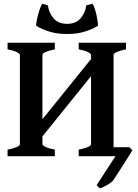

<svg xmlns="http://www.w3.org/2000/svg" viewBox="-20 -847 748 1041"><path d="M21 0V-35.6Q87.9 -49.3 87.9 -65.4V-549.3Q87.9 -555.2 72 -564Q56.2 -572.8 21 -579.6V-615.2H277.3V-579.6Q210 -565.4 210 -549.3V-65.4Q210 -59.6 225.8 -51Q241.7 -42.5 277.3 -35.6V0ZM406.7 0V-35.6Q473.6 -49.3 473.6 -65.4V-549.3Q473.6 -555.2 457.8 -564Q441.9 -572.8 406.7 -579.6V-615.2H663.1V-579.6Q595.7 -565.4 595.7 -549.3V-45.9Q595.7 -35.6 663.1 -35.6V0ZM152.3 -35.6V-128.9L501.5 -561.5V-468.8ZM176.3 -707.5Q175.3 -713.4 178 -729.5Q180.7 -745.6 185.8 -765.1Q190.9 -784.7 197.3 -801.8Q203.6 -818.8 209.5 -826.7L239.7 -817.9Q244.1 -779.8 269.5 -748.8Q294.9 -717.8 343.8 -717.8Q392.6 -717.8 418 -748.8Q443.4 -779.8 447.3 -817.9L481.4 -826.7Q487.3 -818.8 493.2 -801.8Q499 -784.7 503.2 -765.1Q507.3 -745.6 509.5 -729.5Q511.7 -713.4 510.7 -707.5Q486.3 -690.9 443.4 -676.8Q400.4 -662.6 343.8 -662.6Q287.1 -662.6 244.1 -676.8Q201.2 -690.9 176.3 -707.5ZM681.6 -48.8 697.8 -32.2Q694.8 -26.9 680.7 -4.4Q666.5 18.1 648.4 46.4Q630.4 74.7 614.3 99.4Q598.1 124 591.3 134.3Q579.6 146 557.1 158.2Q534.7 170.4 522.5 174.3Q512.2 167.5 503.9 156.7L606 0L556.2 -48.8Z"/></svg>

Font: Gentium Plus
Style: Bold
Weight: 700
Designer: Victor Gaultney, Annie Olsen, Iska Routamaa, Becca Hirsbrunner
Foundry: SIL International
Version: Version 6.101